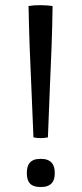

<svg xmlns="http://www.w3.org/2000/svg" viewBox="-20 -731 325 765"><path d="M105 -383.3Q101.1 -464.8 98.1 -545.7Q95.2 -626.5 93.8 -707Q117.2 -710.9 143.3 -710.4Q169.4 -710 189.5 -707Q188.5 -627 185.5 -544.9Q182.6 -462.9 178.7 -381.8L170.9 -183.6Q141.6 -177.7 113.3 -183.6ZM86.9 -41.5Q86.9 -53.7 89.4 -64Q91.8 -74.2 97.9 -81.8Q104 -89.4 114.7 -93.8Q125.5 -98.1 142.1 -98.1Q158.7 -98.1 169.4 -93.8Q180.2 -89.4 186.5 -81.8Q192.9 -74.2 195.6 -64Q198.2 -53.7 198.2 -41.5Q198.2 -29.3 195.6 -19Q192.9 -8.8 186.5 -1.5Q180.2 5.9 169.4 10Q158.7 14.2 142.1 14.2Q125.5 14.2 114.7 10Q104 5.9 97.9 -1.5Q91.8 -8.8 89.4 -19Q86.9 -29.3 86.9 -41.5Z"/></svg>

Font: Fjord
Style: One
Weight: 400
Designer: Viktoriya Grabowska
Foundry: Viktoriya Grabowska
Version: Version 1.002